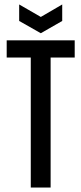

<svg xmlns="http://www.w3.org/2000/svg" viewBox="-20 -841 364 861"><path d="M118 0V-583H10V-660H315V-583H207V0ZM66 -821 163 -765 259 -821V-747L163 -692L66 -747Z"/></svg>

Font: Bricolage Grotesque 48pt Condensed
Style: Regular
Weight: 400
Width: 3
Designer: Mathieu Triay
Foundry: Atelier Triay
Version: Version 1.000; ttfautohint (v1.8.4.7-5d5b);gftools[0.9.32]